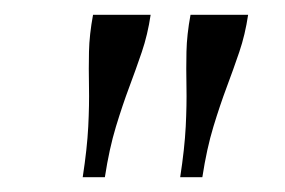

<svg xmlns="http://www.w3.org/2000/svg" viewBox="-20 -730 386 260"><path d="M184 -710H106Q101 -683 100.5 -660Q100 -637 100.5 -612.5Q101 -588 99.5 -558.5Q98 -529 92 -490H122Q128 -529 137 -558.5Q146 -588 155 -612Q164 -636 172 -659.5Q180 -683 184 -710ZM316 -710H238Q233 -683 232.5 -660Q232 -637 232.5 -612.5Q233 -588 231.5 -558.5Q230 -529 224 -490H254Q260 -529 269 -558.5Q278 -588 287 -612Q296 -636 304 -659.5Q312 -683 316 -710Z"/></svg>

Font: Roboto Serif 120pt Expanded Light
Style: Italic
Weight: 300
Width: 7
Italic angle: -10°
Designer: Greg Gazdowicz
Foundry: Commercial Type
Version: Version 1.008